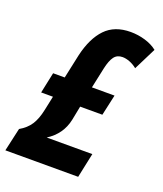

<svg xmlns="http://www.w3.org/2000/svg" viewBox="-149 -813 766 902"><g transform="rotate(20 233.5 -362.0)"><path d="M11 -116Q46 -136 65 -165Q84 -194 94 -242L109 -313H50L72 -417H130L156 -538Q177 -628 223 -676Q269 -724 349 -724Q386 -724 421.5 -713.5Q457 -703 482 -683L426 -571Q409 -585 389.5 -592.5Q370 -600 353 -600Q326 -600 311.5 -580.5Q297 -561 288 -520L266 -417H379L356 -313H245L231 -242Q215 -166 147 -123H375L349 0H-15Z"/></g></svg>

Font: Noto Sans Display Ex Bold Cond
Style: Italic
Weight: 800
Width: 3
Italic angle: -12°
Designer: Monotype Design team
Foundry: Monotype Imaging Inc.
Version: Version 1.000